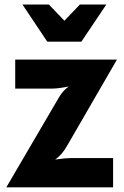

<svg xmlns="http://www.w3.org/2000/svg" viewBox="-20 -800 530 820"><path d="M7 0 232 -384.5Q247.5 -410.5 266.5 -425.2Q285.5 -440 311.5 -448L326 -439Q294 -434.5 259.5 -428Q225 -421.5 198 -421.5H45V-545.5H479.5L266 -176.5Q245 -140 219 -121Q193 -102 161.5 -90L160.5 -112Q191.5 -115 226.8 -120Q262 -125 285 -125H463V0ZM182 -622 76 -780.5H189L255 -711.5L321 -780.5H434L327.5 -622Z"/></svg>

Font: Spline Sans
Style: Regular
Weight: 400
Designer: Eben Sorkin, Mirko Velimirovic
Foundry: Sorkin Type
Version: Version 1.001